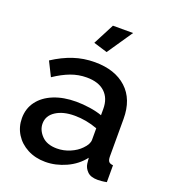

<svg xmlns="http://www.w3.org/2000/svg" viewBox="-135 -830 834 940"><g transform="rotate(20 282.0 -360.0)"><path d="M28 -153Q28 -203 56 -240.5Q84 -278 134.5 -298.5Q185 -319 251 -319Q286 -319 322.5 -313.5Q359 -308 387 -298V-331Q387 -386 354 -417Q321 -448 259 -448Q216 -448 176 -433Q136 -418 93 -389L56 -463Q108 -497 160.5 -514.5Q213 -532 271 -532Q376 -532 436.5 -476.5Q497 -421 497 -319V-124Q497 -105 503.5 -97Q510 -89 526 -88V0Q511 3 499 4Q487 5 479 5Q443 5 425.5 -12.5Q408 -30 405 -52L402 -82Q368 -38 315 -14Q262 10 208 10Q156 10 115 -11.5Q74 -33 51 -70Q28 -107 28 -153ZM361 -121Q387 -147 387 -170V-230Q328 -252 267 -252Q207 -252 169.5 -227.5Q132 -203 132 -162Q132 -128 159.5 -99.5Q187 -71 239 -71Q274 -71 307 -85Q340 -99 361 -121ZM307 -598 235 -620 292 -730H397Z"/></g></svg>

Font: Raleway SemiBold
Style: Regular
Weight: 600
Designer: Matt McInerney, Pablo Impallari, Rodrigo Fuenzalida
Foundry: Matt McInerney, Pablo Impallari, Rodrigo Fuenzalida
Version: Version 4.026